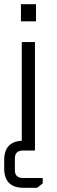

<svg xmlns="http://www.w3.org/2000/svg" viewBox="-22 -719 270 917"><path d="M78 -617V-699H150V-617ZM82 0V-518H145V0ZM-2 46Q-2 -47 91 -47H116V0H87Q49 0 49 38V93Q49 131 87 131H182V157L155 178H91Q-2 178 -2 85Z"/></svg>

Font: Oxanium ExtraLight Light
Style: Regular
Weight: 300
Version: Version 2.000